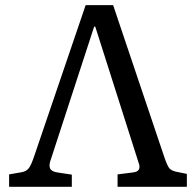

<svg xmlns="http://www.w3.org/2000/svg" viewBox="-20 -720 755 740"><path d="M15.1 0V-47.9L63 -56.2Q80.6 -59.1 90.3 -70.8Q100.1 -82.5 112.8 -121.1L310.1 -700.2H416L615.2 -108.9Q625.5 -80.1 632.8 -71.3Q640.1 -62.5 659.2 -58.1L700.2 -49.8V0H433.1V-47.9L491.2 -55.2Q510.3 -57.1 515.4 -67.1Q520.5 -77.1 514.2 -92.8L347.2 -617.2H342.8L175.8 -105Q167.5 -83 173.1 -70.8Q178.7 -58.6 202.1 -55.2L256.8 -46.9V0Z"/></svg>

Font: Literata Book
Style: Regular
Weight: 400
Designer: Latin by Veronika Burian and Jose Scaglione. Greek by Irene Vlachou. Cyrillic by Vera Evstafieva
Foundry: TypeTogether
Version: Version 2.003;PS 002.003;hotconv 1.0.88;makeotf.lib2.5.64775